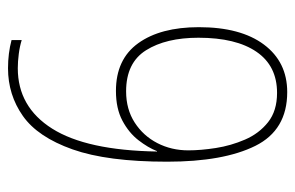

<svg xmlns="http://www.w3.org/2000/svg" viewBox="-152 -684 754 491"><g transform="rotate(-90 225.5 -438.0)"><path d="M58 -388Q58 -541 89.5 -630Q121 -719 175 -757Q229 -795 297 -795Q335 -795 369 -786V-760Q353 -765 333.5 -767.5Q314 -770 297 -770Q198 -770 142.5 -682Q87 -594 84 -414H85Q94 -437 113 -461.5Q132 -486 163 -502.5Q194 -519 239 -519Q320 -519 361 -462Q402 -405 402 -307Q402 -200 357.5 -140.5Q313 -81 236 -81Q139 -81 98.5 -162.5Q58 -244 58 -388ZM234 -107Q303 -107 339 -159.5Q375 -212 375 -308Q375 -391 343 -442Q311 -493 238 -493Q192 -493 158 -471Q124 -449 105.5 -413Q87 -377 87 -334Q87 -302 93 -263.5Q99 -225 114.5 -189Q130 -153 159 -130Q188 -107 234 -107Z"/></g></svg>

Font: Noto Sans Kannada UI Condensed Thin
Style: Regular
Weight: 100
Width: 3
Designer: Jelle Bosma - Monotype Design Team
Foundry: Monotype Imaging Inc.
Version: Version 2.005; ttfautohint (v1.8.4.7-5d5b)